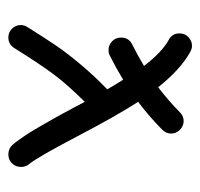

<svg xmlns="http://www.w3.org/2000/svg" viewBox="-30 -450 480 460"><g transform="rotate(90 210.0 -220.0)"><path d="M350 0Q336 0 327 -10Q321 -17 315 -25.5Q309 -34 303.5 -42Q298 -50 290.5 -63Q283 -76 278.5 -83.5Q274 -91 264.5 -108Q255 -125 251.5 -131.5Q248 -138 237.5 -157.5Q227 -177 224 -183Q183 -142 158 -108.5Q133 -75 95 -14Q86 0 70 0Q57 0 48.5 -9Q40 -18 40 -30Q40 -38 45 -46Q74 -92 90 -115.5Q106 -139 133 -171.5Q160 -204 194 -237Q182 -258 171 -275Q143 -258 113 -243Q107 -240 100 -240Q88 -240 79 -248.5Q70 -257 70 -270Q70 -289 87 -297Q113 -310 138 -325Q105 -368 76 -384Q60 -392 60 -410Q60 -423 69 -431.5Q78 -440 90 -440Q96 -440 104 -436Q146 -413 189 -359Q222 -384 249 -411Q258 -420 270 -420Q282 -420 291 -411Q300 -402 300 -390Q300 -378 291 -369Q260 -338 224 -311Q257 -260 307 -164.5Q357 -69 373 -50Q380 -42 380 -30Q380 -18 371.5 -9Q363 0 350 0Z"/></g></svg>

Font: Pecita
Style: Book
Weight: 400
Width: 7
Version: Version 4.3